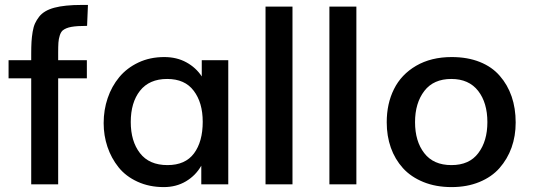

<svg xmlns="http://www.w3.org/2000/svg" viewBox="-20 -744 2172 775"><path d="M106 0V-427.7H14.6V-501H106V-527.3Q106 -555.7 107.2 -575.4Q108.4 -595.2 111.8 -615.7Q115.2 -636.2 121.6 -649.9Q127.9 -663.6 138.2 -676.8Q157.7 -701.7 199.5 -712.9Q241.2 -724.1 310.1 -724.1H335L331.5 -639.6Q291 -639.6 268.1 -635.5Q245.1 -631.3 232.4 -620.6Q225.1 -613.3 221.2 -600.6Q216.8 -586.9 215.8 -572Q214.8 -557.1 214.8 -531.7V-501H330.6V-427.7H214.8V0Z M656.2 -77.6Q728 -77.6 763.2 -125Q798.3 -172.4 798.3 -252.4Q798.3 -330.1 761.7 -377.9Q726.1 -425.3 654.8 -425.3Q582.5 -425.3 544.9 -377.4Q507.8 -330.1 507.8 -251.5Q507.8 -173.8 544.9 -126Q582 -77.6 656.2 -77.6ZM641.1 11.2Q582.5 11.2 535.2 -10.5Q487.8 -32.2 458.5 -68.8Q429.2 -105.5 413.8 -151.1Q398.4 -196.8 398.4 -247.1Q398.4 -300.3 414.6 -347.9Q430.7 -395.5 461.4 -432.6Q492.2 -469.7 538.8 -491.7Q585.4 -513.7 643.1 -513.7Q693.4 -513.7 732.2 -492.4Q771 -471.2 794.4 -435.5V-501H901.4V0H792.5V-75.2Q770 -35.6 730.7 -12.2Q691.4 11.2 641.1 11.2Z M1051.8 0V-717.3H1160.6V0Z M1309.6 0V-717.3H1418.5V0Z M1802.7 11.2Q1739.3 11.2 1689 -9.3Q1638.7 -29.8 1606.4 -65.4Q1574.2 -101.1 1557.6 -147.9Q1541 -194.8 1541 -250.5Q1541 -325.7 1570.3 -384.3Q1599.6 -443.4 1659.7 -478.5Q1720.2 -513.7 1803.2 -513.7Q1867.2 -513.7 1916.7 -493.9Q1966.3 -474.1 1997.6 -437.5Q2028.8 -401.9 2045.2 -354.5Q2061.5 -307.1 2061.5 -249.5Q2061.5 -194.8 2044.9 -148.4Q2028.3 -102.1 1996.1 -65.4Q1964.8 -29.8 1915 -9.3Q1865.2 11.2 1802.7 11.2ZM1802.2 -77.6Q1874.5 -77.6 1910.6 -126Q1947.3 -174.3 1947.3 -251Q1947.3 -329.1 1910.2 -377Q1872.6 -425.3 1801.8 -425.3Q1730 -425.3 1692.9 -377Q1655.3 -328.1 1655.3 -251Q1655.3 -173.8 1692.4 -126Q1729.5 -77.6 1802.2 -77.6Z"/></svg>

Font: Ride Light
Style: Bold
Weight: 600
Version: Version 3.000